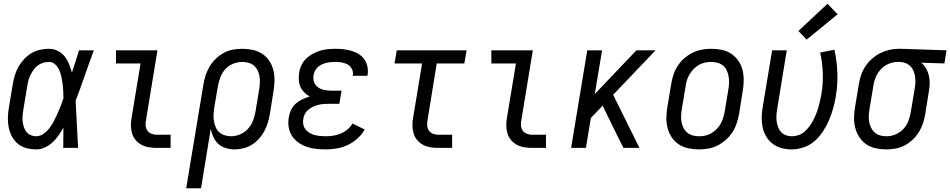

<svg xmlns="http://www.w3.org/2000/svg" viewBox="-20 -788 5063 1023"><path d="M174 8Q146 8 120 1Q94 -6 74.5 -22.5Q55 -39 43 -62Q31 -85 26 -111Q21 -137 22 -164.5Q23 -192 28 -219L48 -339Q52 -363 59 -386.5Q66 -410 78 -431.5Q90 -453 107.5 -472Q125 -491 146.5 -504Q168 -517 192.5 -522.5Q217 -528 240 -528Q266 -528 288 -517Q310 -506 324.5 -487.5Q339 -469 348 -446.5Q357 -424 363 -401Q373 -431 382.5 -460.5Q392 -490 401 -520H480Q455 -453 432 -386Q409 -319 383 -252Q387 -189 389.5 -126Q392 -63 396 0H317Q317 -27 317.5 -54Q318 -81 318 -108Q306 -87 292 -66.5Q278 -46 260 -29.5Q242 -13 219.5 -2.5Q197 8 174 8ZM174 -62Q194 -62 213 -76Q232 -90 245 -107.5Q258 -125 268 -144.5Q278 -164 287 -184Q296 -204 303.5 -224Q311 -244 318 -264Q318 -284 317 -303.5Q316 -323 313.5 -342Q311 -361 307 -379.5Q303 -398 295.5 -415Q288 -432 274 -445Q260 -458 240 -458Q225 -458 209.5 -453.5Q194 -449 181 -439Q168 -429 158.5 -415.5Q149 -402 142 -387.5Q135 -373 131 -358Q127 -343 125 -328L105 -208Q102 -192 100.5 -175.5Q99 -159 100.5 -143.5Q102 -128 106.5 -113Q111 -98 120 -86Q129 -74 143.5 -68Q158 -62 174 -62Z M815 0Q793 0 772.5 -3.5Q752 -7 734 -16.5Q716 -26 703 -41.5Q690 -57 684 -76.5Q678 -96 677.5 -117.5Q677 -139 681 -160L729 -450H598V-520H819L758 -149Q755 -134 756 -119Q757 -104 765 -92.5Q773 -81 786.5 -75.5Q800 -70 815 -70H889V0Z M972 215 1064 -339Q1068 -364 1076 -388Q1084 -412 1097.5 -434.5Q1111 -457 1130.5 -475.5Q1150 -494 1173 -506.5Q1196 -519 1221 -523.5Q1246 -528 1271 -528Q1300 -528 1327.5 -522Q1355 -516 1377.5 -501Q1400 -486 1415 -463.5Q1430 -441 1436.5 -414Q1443 -387 1442.5 -358.5Q1442 -330 1437 -301L1418 -181Q1414 -158 1407 -134.5Q1400 -111 1388.5 -89.5Q1377 -68 1360 -49Q1343 -30 1322 -17Q1301 -4 1277.5 2Q1254 8 1230 8Q1206 8 1183 1Q1160 -6 1143.5 -21Q1127 -36 1117 -57.5Q1107 -79 1103 -102L1051 215ZM1211 -62Q1235 -62 1259 -72Q1283 -82 1300.5 -101Q1318 -120 1327.5 -144Q1337 -168 1341 -192L1361 -312Q1364 -330 1364.5 -347.5Q1365 -365 1362.5 -381.5Q1360 -398 1352.5 -413Q1345 -428 1333 -438.5Q1321 -449 1304.5 -453.5Q1288 -458 1270 -458Q1246 -458 1221.5 -448Q1197 -438 1180 -419Q1163 -400 1154 -376Q1145 -352 1141 -328L1122 -217Q1119 -199 1118 -181Q1117 -163 1119.5 -145.5Q1122 -128 1128.5 -112Q1135 -96 1147 -84.5Q1159 -73 1176 -67.5Q1193 -62 1211 -62Z M1715 8Q1688 8 1662 5Q1636 2 1612.5 -6.5Q1589 -15 1568.5 -29.5Q1548 -44 1535 -65Q1522 -86 1518 -111.5Q1514 -137 1519 -164Q1522 -184 1531 -203Q1540 -222 1556 -236Q1572 -250 1591.5 -259Q1611 -268 1630 -274Q1614 -283 1601 -296Q1588 -309 1580.5 -326Q1573 -343 1572 -362.5Q1571 -382 1574 -401Q1577 -422 1586.5 -441.5Q1596 -461 1611.5 -476Q1627 -491 1646.5 -501.5Q1666 -512 1686 -518Q1706 -524 1726.5 -526Q1747 -528 1767 -528Q1789 -528 1811 -525.5Q1833 -523 1853 -517Q1873 -511 1891 -500Q1909 -489 1921 -472Q1933 -455 1937.5 -434Q1942 -413 1939 -391Q1938 -389 1938 -387.5Q1938 -386 1937 -384H1860Q1860 -385 1860 -386Q1860 -387 1860 -387Q1863 -405 1855 -420.5Q1847 -436 1833 -444Q1819 -452 1802 -455Q1785 -458 1767 -458Q1755 -458 1743 -457Q1731 -456 1719 -453Q1707 -450 1695.5 -445Q1684 -440 1674.5 -431.5Q1665 -423 1659 -412Q1653 -401 1651 -389Q1647 -370 1653 -352Q1659 -334 1673.5 -323.5Q1688 -313 1706.5 -309Q1725 -305 1744 -305H1800L1788 -235H1733Q1719 -235 1705 -234Q1691 -233 1677 -229.5Q1663 -226 1649.5 -220Q1636 -214 1624 -204.5Q1612 -195 1605 -182Q1598 -169 1596 -155Q1593 -140 1596 -125Q1599 -110 1607.5 -99Q1616 -88 1628.5 -80.5Q1641 -73 1655.5 -69Q1670 -65 1685 -63.5Q1700 -62 1715 -62Q1735 -62 1755 -65Q1775 -68 1794.5 -76Q1814 -84 1831 -98Q1848 -112 1858 -130L1923 -98Q1908 -71 1884 -49.5Q1860 -28 1832 -15Q1804 -2 1774 3Q1744 8 1715 8Z M2315 0Q2293 0 2272.5 -3.5Q2252 -7 2234 -16.5Q2216 -26 2203 -41.5Q2190 -57 2184 -76.5Q2178 -96 2177.5 -117.5Q2177 -139 2181 -160L2229 -450H2082L2094 -520H2466L2454 -450H2307L2258 -149Q2255 -134 2256 -119Q2257 -104 2265 -92.5Q2273 -81 2286.5 -75.5Q2300 -70 2315 -70H2389V0Z M2815 0Q2793 0 2772.5 -3.5Q2752 -7 2734 -16.5Q2716 -26 2703 -41.5Q2690 -57 2684 -76.5Q2678 -96 2677.5 -117.5Q2677 -139 2681 -160L2729 -450H2598V-520H2819L2758 -149Q2755 -134 2756 -119Q2757 -104 2765 -92.5Q2773 -81 2786.5 -75.5Q2800 -70 2815 -70H2889V0Z M3023 0 3109 -520H3188L3149 -287L3371 -520H3473L3247 -283L3387 0H3302L3272 -59L3191 -225L3128 -159L3102 0Z M3704 8Q3675 8 3647 2Q3619 -4 3596.5 -19Q3574 -34 3559 -56.5Q3544 -79 3537 -106Q3530 -133 3530.5 -161.5Q3531 -190 3536 -219L3556 -339Q3560 -364 3568 -389Q3576 -414 3590.5 -436.5Q3605 -459 3625.5 -477Q3646 -495 3670 -507Q3694 -519 3719.5 -523.5Q3745 -528 3770 -528Q3799 -528 3827 -522Q3855 -516 3877 -501Q3899 -486 3914.5 -463.5Q3930 -441 3936.5 -414Q3943 -387 3942.5 -358.5Q3942 -330 3937 -301L3918 -181Q3913 -156 3905 -131Q3897 -106 3882.5 -83.5Q3868 -61 3847.5 -43Q3827 -25 3803.5 -13Q3780 -1 3754.5 3.5Q3729 8 3704 8ZM3705 -62Q3721 -62 3738 -65.5Q3755 -69 3770 -78Q3785 -87 3798 -100Q3811 -113 3819.5 -128Q3828 -143 3833 -159.5Q3838 -176 3841 -192L3861 -312Q3864 -330 3864.5 -347.5Q3865 -365 3862 -381.5Q3859 -398 3852 -413Q3845 -428 3832.5 -438.5Q3820 -449 3803 -453.5Q3786 -458 3769 -458Q3752 -458 3735.5 -454.5Q3719 -451 3703.5 -442Q3688 -433 3675.5 -420Q3663 -407 3654 -392Q3645 -377 3640 -360.5Q3635 -344 3633 -328L3613 -208Q3610 -190 3609 -172.5Q3608 -155 3611 -138.5Q3614 -122 3621.5 -107Q3629 -92 3641.5 -81.5Q3654 -71 3670.5 -66.5Q3687 -62 3705 -62Z M4198 8Q4170 8 4144 1Q4118 -6 4097 -22Q4076 -38 4062.5 -60.5Q4049 -83 4043.5 -109Q4038 -135 4038.5 -163Q4039 -191 4044 -219L4094 -520H4172L4121 -208Q4118 -191 4117 -174.5Q4116 -158 4118 -142Q4120 -126 4125.5 -111Q4131 -96 4141.5 -84.5Q4152 -73 4167.5 -67.5Q4183 -62 4199 -62Q4217 -62 4234.5 -68Q4252 -74 4266.5 -86.5Q4281 -99 4292.5 -114.5Q4304 -130 4312.5 -146.5Q4321 -163 4328 -180Q4335 -197 4340 -214.5Q4345 -232 4349 -249.5Q4353 -267 4356 -284Q4366 -342 4364 -398.5Q4362 -455 4350 -508L4426 -523Q4439 -464 4441.5 -400.5Q4444 -337 4433 -273Q4428 -242 4419 -210Q4410 -178 4397 -147.5Q4384 -117 4365 -88Q4346 -59 4320.5 -36.5Q4295 -14 4262.5 -3Q4230 8 4198 8ZM4278 -577 4234 -623 4389 -768 4443 -712Z M4703 8Q4674 8 4646 2Q4618 -4 4596 -19Q4574 -34 4559 -56.5Q4544 -79 4537 -106Q4530 -133 4530.5 -161.5Q4531 -190 4536 -219L4556 -339Q4560 -364 4568 -388Q4576 -412 4590.5 -434Q4605 -456 4625 -474Q4645 -492 4668.5 -504Q4692 -516 4717 -522Q4742 -528 4766 -528Q4770 -528 4773.5 -528Q4777 -528 4781 -528L5023 -520L5012 -450L4889 -454Q4904 -441 4914 -423.5Q4924 -406 4929 -386Q4934 -366 4933.5 -344Q4933 -322 4929 -301L4910 -181Q4906 -156 4898 -132Q4890 -108 4876.5 -85.5Q4863 -63 4843.5 -44.5Q4824 -26 4800.5 -13.5Q4777 -1 4752 3.5Q4727 8 4703 8ZM4704 -62Q4728 -62 4752 -72Q4776 -82 4793.5 -101Q4811 -120 4820 -144Q4829 -168 4833 -192L4853 -312Q4856 -328 4857 -344.5Q4858 -361 4856 -377Q4854 -393 4848.5 -407.5Q4843 -422 4833 -433Q4823 -444 4808.5 -450.5Q4794 -457 4778 -458H4770Q4768 -458 4765.5 -458Q4763 -458 4761 -458Q4738 -458 4714 -447.5Q4690 -437 4672.5 -418Q4655 -399 4645.5 -375.5Q4636 -352 4633 -328L4613 -208Q4610 -190 4609 -172.5Q4608 -155 4611 -138.5Q4614 -122 4621.5 -107Q4629 -92 4641 -81.5Q4653 -71 4669.5 -66.5Q4686 -62 4703 -62Z"/></svg>

Font: Iosevka SS04
Style: Italic
Weight: 400
Italic angle: -9°
Monospace: yes
Designer: Belleve Invis
Foundry: Belleve Invis
Version: Version 19.0.0; ttfautohint (v1.8.4)